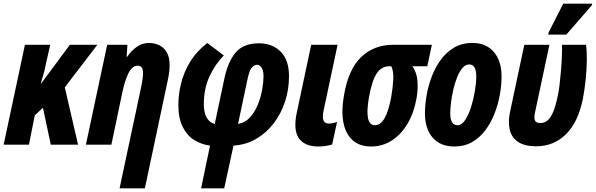

<svg xmlns="http://www.w3.org/2000/svg" viewBox="-30 -795 3274 1055"><path d="M-10 0 107 -549H246L223 -447Q218 -420 210.5 -393Q203 -366 194 -336H196L354 -549H505L326 -315L399 0H249L206 -203L161 -161L129 0Z M745 -314Q750 -337 753 -358.5Q756 -380 756 -395Q756 -434 727 -434Q696 -434 675.5 -392Q655 -350 642 -286L582 0H442L559 -549H670L666 -483H669Q693 -518 723 -538.5Q753 -559 788 -559Q817 -559 843 -547.5Q869 -536 885.5 -509Q902 -482 902 -436Q902 -420 899.5 -398.5Q897 -377 891 -350L766 240H627Z M1075 240 1124 5Q1077 -1 1037.5 -25.5Q998 -50 974 -97.5Q950 -145 950 -218Q950 -274 964.5 -335Q979 -396 1014 -454Q1049 -512 1109 -559L1200 -490Q1154 -445 1122 -377Q1090 -309 1090 -222Q1090 -175 1106.5 -147.5Q1123 -120 1150 -114L1203 -364Q1222 -455 1264.5 -506Q1307 -557 1393 -557Q1467 -557 1512.5 -511Q1558 -465 1558 -376Q1558 -303 1536 -236Q1514 -169 1473 -116Q1432 -63 1376 -31Q1320 1 1253 5L1202 240ZM1278 -114Q1318 -121 1345 -151.5Q1372 -182 1388 -223Q1404 -264 1411 -305.5Q1418 -347 1418 -376Q1418 -407 1407.5 -423Q1397 -439 1383 -439Q1366 -439 1352.5 -422Q1339 -405 1329 -355Z M1716 10Q1658 9 1625.5 -20Q1593 -49 1593 -110Q1593 -125 1595 -142Q1597 -159 1601 -177L1680 -549H1825L1748 -187Q1744 -167 1744 -155Q1744 -116 1777 -116Q1798 -116 1822 -125L1795 -1Q1776 5 1755.5 7.5Q1735 10 1716 10Z M2010 10Q1945 10 1906.5 -25.5Q1868 -61 1856.5 -124.5Q1845 -188 1860 -271Q1884 -414 1954.5 -481.5Q2025 -549 2131 -549H2343L2318 -431H2236Q2259 -399 2263.5 -354Q2268 -309 2259 -256Q2245 -176 2210 -116.5Q2175 -57 2123.5 -23.5Q2072 10 2010 10ZM2030 -107Q2092 -107 2120 -264Q2129 -316 2131 -360.5Q2133 -405 2120 -431H2109Q2066 -431 2040 -391.5Q2014 -352 1998 -264Q1970 -107 2030 -107Z M2467 10Q2390 10 2347.5 -38.5Q2305 -87 2305 -173Q2305 -216 2313.5 -267.5Q2322 -319 2341 -370.5Q2360 -422 2390.5 -464.5Q2421 -507 2464.5 -533Q2508 -559 2566 -559Q2641 -559 2683.5 -509.5Q2726 -460 2726 -375Q2726 -327 2716.5 -274.5Q2707 -222 2687.5 -171.5Q2668 -121 2637.5 -80Q2607 -39 2564.5 -14.5Q2522 10 2467 10ZM2484 -107Q2507 -107 2526 -135.5Q2545 -164 2558.5 -207Q2572 -250 2579.5 -295.5Q2587 -341 2587 -375Q2587 -441 2548 -441Q2528 -441 2511.5 -422Q2495 -403 2482.5 -372Q2470 -341 2461.5 -305Q2453 -269 2448.5 -234Q2444 -199 2444 -172Q2444 -107 2484 -107Z M2914 9Q2849 8 2814 -17Q2779 -42 2770 -86.5Q2761 -131 2774 -187L2851 -549H2989L2910 -178Q2903 -146 2909.5 -132.5Q2916 -119 2939 -119Q2974 -119 2996 -153.5Q3018 -188 3033 -260Q3040 -289 3044.5 -327.5Q3049 -366 3052.5 -407Q3056 -448 3057.5 -485.5Q3059 -523 3058 -549H3190Q3195 -516 3194.5 -464.5Q3194 -413 3188 -356.5Q3182 -300 3173 -253Q3148 -126 3081 -58.5Q3014 9 2914 9ZM2982 -605 2985 -618 3065 -775H3224L3222 -766L3082 -605Z"/></svg>

Font: Noto Sans ExtraCondensed ExtraBold
Style: Italic
Weight: 800
Width: 2
Italic angle: -12°
Designer: Monotype Design Team
Foundry: Monotype Imaging Inc.
Version: Version 2.013; ttfautohint (v1.8.4.7-5d5b)